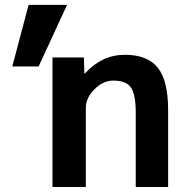

<svg xmlns="http://www.w3.org/2000/svg" viewBox="-20 -750 758 770"><path d="M249 -730.5 134.8 -483.4H29.3L94.7 -730.5ZM190.4 -519.5H316.4L318.4 -455.1H320.3Q388.7 -530.3 480.5 -530.3Q571.3 -530.3 612.8 -478.5Q654.3 -426.8 654.3 -306.6V0H524.4V-296.9Q524.4 -372.1 504.9 -399.4Q485.4 -426.8 434.6 -426.8Q393.6 -426.8 358.9 -392.1Q324.2 -357.4 324.2 -317.4V0H190.4Z"/></svg>

Font: Mgen+ 1c bold
Style: Bold
Weight: 700
Designer: [Source Han Sans]
Ryoko NISHIZUKA  (kana & ideographs); Paul D. Hunt (Latin, Greek & Cyrillic); Wenlong ZHANG  (bopomofo
Version: Version 1.059.20150602